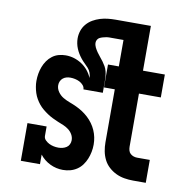

<svg xmlns="http://www.w3.org/2000/svg" viewBox="-82 -818 914 908"><g transform="rotate(10 375.0 -363.5)"><path d="M278 8Q262 8 246.5 4.5Q231 1 216.5 -6Q202 -13 189.5 -23Q177 -33 167 -46V0H75V-181H167V-136Q167 -124 175.5 -115.5Q184 -107 194 -102Q204 -97 215.5 -94.5Q227 -92 239 -92Q249 -92 259 -94.5Q269 -97 277.5 -102.5Q286 -108 290.5 -117.5Q295 -127 295 -137Q295 -152 287.5 -165Q280 -178 268 -187Q256 -196 242.5 -201.5Q229 -207 215.5 -212.5Q202 -218 189 -224.5Q176 -231 164 -239Q152 -247 140.5 -256.5Q129 -266 120 -277Q111 -288 103.5 -301Q96 -314 91.5 -328Q87 -342 84.5 -356.5Q82 -371 82 -385Q82 -403 85 -420Q88 -437 94 -453Q100 -469 110 -483.5Q120 -498 134 -508.5Q148 -519 164.5 -523.5Q181 -528 198 -528Q219 -528 238.5 -522Q258 -516 275.5 -504.5Q293 -493 306 -477Q319 -461 327 -442Q327 -455 322.5 -467Q318 -479 309.5 -488.5Q301 -498 292 -506.5Q283 -515 275 -525Q267 -535 260.5 -545.5Q254 -556 249 -568Q244 -580 241.5 -592.5Q239 -605 239 -617Q239 -636 245 -654Q251 -672 263.5 -686.5Q276 -701 292.5 -710.5Q309 -720 327 -725.5Q345 -731 363.5 -733Q382 -735 401 -735H570V-520H675V-410H570V-155Q570 -146 572.5 -137Q575 -128 581.5 -122Q588 -116 596.5 -113Q605 -110 614 -110H675V0H614Q593 0 572 -3.5Q551 -7 532 -16Q513 -25 497 -39.5Q481 -54 471.5 -73Q462 -92 458 -113Q454 -134 454 -155V-410H402V-520H454V-647H401Q393 -647 385.5 -647Q378 -647 370.5 -645.5Q363 -644 355.5 -642Q348 -640 341 -636.5Q334 -633 330 -626Q326 -619 326 -612Q326 -600 331.5 -589Q337 -578 344 -568Q351 -558 359 -548.5Q367 -539 374 -529.5Q381 -520 387 -509.5Q393 -499 396 -487Q399 -475 400 -463Q401 -451 401 -439V-384H308Q308 -395 300 -404Q292 -413 282 -418Q272 -423 260.5 -425.5Q249 -428 238 -428Q228 -428 219 -425.5Q210 -423 202.5 -417Q195 -411 191 -402Q187 -393 187 -383Q187 -366 197.5 -351Q208 -336 223.5 -327Q239 -318 255.5 -312Q272 -306 288 -298.5Q304 -291 318.5 -281.5Q333 -272 346 -260Q359 -248 369.5 -233.5Q380 -219 387 -203Q394 -187 397.5 -170Q401 -153 401 -135Q401 -117 397.5 -99.5Q394 -82 387.5 -66Q381 -50 370.5 -35.5Q360 -21 345 -11Q330 -1 313 3.5Q296 8 278 8Z"/></g></svg>

Font: Iosevka Etoile Extrabold
Style: Regular
Weight: 800
Designer: Belleve Invis
Foundry: Belleve Invis
Version: Version 22.1.2; ttfautohint (v1.8.4)